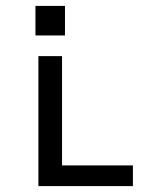

<svg xmlns="http://www.w3.org/2000/svg" viewBox="-20 -430 530 650"><path d="M100 -410V-310H200V-410ZM110 -240V200H430V130H190V-240Z"/></svg>

Font: KetosagCBd
Style: Regular
Weight: 500
Designer: gluk
Foundry: gluk
Version: Version 00.0024